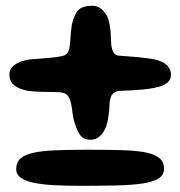

<svg xmlns="http://www.w3.org/2000/svg" viewBox="-20 -658 611 652"><path d="M250.5 -27Q202 -27 162.2 -29.2Q122.5 -31.5 94 -37.5Q65.5 -43.5 50.2 -54.8Q35 -66 35 -83.5Q35 -106 48.8 -119Q62.5 -132 91.5 -138.8Q120.5 -145.5 166.5 -147.5Q212.5 -149.5 276.5 -149.5Q341.5 -149.5 390.2 -148.2Q439 -147 471.5 -141Q504 -135 520.5 -121.8Q537 -108.5 537 -84.5Q537 -64 518.8 -52.2Q500.5 -40.5 464.5 -35Q428.5 -29.5 375 -28.2Q321.5 -27 250.5 -27ZM286.5 -183.5Q262 -183.5 250.2 -202.2Q238.5 -221 230.5 -251Q229 -257.5 228 -263.2Q227 -269 226.2 -274.5Q225.5 -280 225 -285.2Q224.5 -290.5 223.5 -294.5Q220 -317 213.8 -328Q207.5 -339 196.2 -342.2Q185 -345.5 166 -345.5Q158.5 -345.5 146.5 -345.8Q134.5 -346 121 -346.2Q107.5 -346.5 94.5 -347.5Q81.5 -348.5 72.5 -350Q46 -355 29 -368Q12 -381 12 -405.5Q12 -422 24.2 -433.2Q36.5 -444.5 57 -450.8Q77.5 -457 103.5 -458Q123.5 -459.5 142 -461Q160.5 -462.5 175.2 -464.8Q190 -467 197.5 -469.5Q207.5 -473.5 212 -482.8Q216.5 -492 218 -512.5Q218.5 -520 219 -527.2Q219.5 -534.5 220.2 -542.2Q221 -550 222 -558.2Q223 -566.5 224 -575Q233 -612 247.5 -625.2Q262 -638.5 294.5 -638.5Q314 -638.5 328.5 -623.5Q343 -608.5 348.5 -591.5Q351 -582 352.5 -573.2Q354 -564.5 355 -555.8Q356 -547 356.2 -538.8Q356.5 -530.5 357 -522.5Q357 -497.5 363.5 -483.5Q370 -469.5 383.5 -469Q395 -468 412.5 -466.8Q430 -465.5 449.2 -463.8Q468.5 -462 485.8 -459.5Q503 -457 513.5 -454Q538.5 -446.5 549.5 -433.8Q560.5 -421 560.5 -405.5Q560.5 -386 546.2 -375.5Q532 -365 505.5 -360Q486.5 -356 465.2 -354Q444 -352 423.8 -351Q403.5 -350 387.5 -349.5Q372 -349.5 362 -338.2Q352 -327 351.5 -297.5Q351.5 -290.5 350.8 -283.2Q350 -276 349 -268.8Q348 -261.5 347 -254.8Q346 -248 344.5 -242.5Q339 -217.5 324 -200.5Q309 -183.5 286.5 -183.5Z"/></svg>

Font: Gluten SemiBold
Style: Regular
Weight: 600
Designer: Tyler Finck
Foundry: Etcetera Type Company
Version: Version 1.300